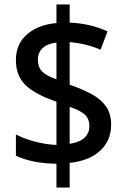

<svg xmlns="http://www.w3.org/2000/svg" viewBox="-20 -830 564 857"><path d="M232 -99Q122 -101 51 -135V-230Q84 -212 134 -198.5Q184 -185 232 -183V-376Q134 -410 92.5 -451.5Q51 -493 51 -562Q51 -634 101 -677Q151 -720 232 -727V-810H291V-729Q339 -727 381 -717Q423 -707 460 -690L429 -608Q364 -636 291 -642V-452Q348 -432 389.5 -409.5Q431 -387 453.5 -354.5Q476 -322 476 -273Q476 -204 428.5 -158.5Q381 -113 291 -103V7H232ZM232 -640Q191 -635 170 -615Q149 -595 149 -564Q149 -531 167.5 -511.5Q186 -492 232 -476ZM291 -188Q336 -195 357.5 -215.5Q379 -236 379 -267Q379 -299 359 -318Q339 -337 291 -353Z"/></svg>

Font: Noto Sans Tamil UI SemiCondensed Medium
Style: Regular
Weight: 500
Width: 4
Designer: Jelle Bosma - Monotype Design Team
Foundry: Monotype Imaging Inc.
Version: Version 2.004; ttfautohint (v1.8.4.7-5d5b)